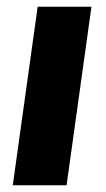

<svg xmlns="http://www.w3.org/2000/svg" viewBox="-20 -551 316 571"><path d="M18 0 92 -531H252L178 0Z"/></svg>

Font: Szlgxwxxxixliatcpuztgldltzi
Style: Regular
Weight: 700
Italic angle: -8°
Designer: Carrois Corporate & Edenspiekermann
Foundry: Carrois Corporate GbR & Edenspiekermann AG
Version: Version 2.001